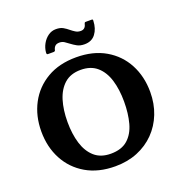

<svg xmlns="http://www.w3.org/2000/svg" viewBox="-171 -1134 1212 1292"><g transform="rotate(-20 435.0 -488.0)"><path d="M520.5 -827.5Q489 -827.5 467.8 -839.2Q446.5 -851 429 -864.5Q413 -877 397.8 -886.8Q382.5 -896.5 363.5 -896.5Q342 -896.5 331.5 -885.5Q321 -874.5 318 -857Q314.5 -850 305.5 -850H267Q258.5 -850 257.2 -853.8Q256 -857.5 256.5 -865Q259.5 -897 275.2 -925.2Q291 -953.5 316 -971.5Q341 -989.5 372 -989.5Q403.5 -989.5 423.2 -978Q443 -966.5 459.5 -952.5Q474 -940.5 490.2 -930.5Q506.5 -920.5 526.5 -920.5Q559.5 -920.5 567 -956Q569 -961.5 570.5 -964.2Q572 -967 579.5 -967H619.5Q626.5 -967 628 -964.5Q629.5 -962 629 -956Q627 -900.5 599.5 -864Q572 -827.5 520.5 -827.5ZM45 -375Q45 -486.5 92 -574.8Q139 -663 226.2 -714Q313.5 -765 435 -765Q556.5 -765 644 -714Q731.5 -663 778.2 -574.8Q825 -486.5 825 -375Q825 -291.5 797 -220.2Q769 -149 717.2 -96.2Q665.5 -43.5 594 -14.2Q522.5 15 435 15Q313.5 15 226.2 -36Q139 -87 92 -175.2Q45 -263.5 45 -375ZM232.5 -375Q232.5 -289 253.2 -221.2Q274 -153.5 318.5 -114.2Q363 -75 435 -75Q512 -75 556.2 -114.2Q600.5 -153.5 619 -221.2Q637.5 -289 637.5 -375Q637.5 -461 617 -528.8Q596.5 -596.5 551.8 -635.8Q507 -675 435 -675Q363 -675 318.5 -635.8Q274 -596.5 253.2 -528.8Q232.5 -461 232.5 -375Z"/></g></svg>

Font: Besley*
Style: Bold
Weight: 700
Designer: Owen Earl
Foundry: indestructible type*
Version: Version 2.000; ttfautohint (v1.8.3)